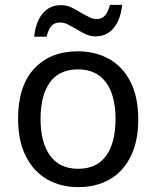

<svg xmlns="http://www.w3.org/2000/svg" viewBox="-20 -756 640 786"><path d="M54 -270Q54 -405 120.5 -475.5Q187 -546 298 -546Q370 -546 426 -515Q482 -484 514 -421.5Q546 -359 546 -267Q546 -177 514.5 -114.5Q483 -52 428 -21Q373 10 301 10Q229 10 173.5 -21.5Q118 -53 86 -116Q54 -179 54 -270ZM453 -269Q453 -365 414 -418.5Q375 -472 299 -472Q223 -472 184.5 -419Q146 -366 146 -269Q146 -173 185 -119Q224 -65 300 -65Q376 -65 414.5 -118.5Q453 -172 453 -269ZM230 -735Q250 -735 269 -727Q288 -719 313 -703Q334 -691 348 -684.5Q362 -678 375 -678Q397 -678 409.5 -692Q422 -706 430 -736H480Q474 -676 445.5 -641.5Q417 -607 371 -607Q351 -607 333 -615Q315 -623 291 -638Q266 -652 253 -658Q240 -664 226 -664Q203 -664 190.5 -650Q178 -636 171 -606H120Q126 -666 154.5 -700.5Q183 -735 230 -735Z"/></svg>

Font: Noto Sans Mono UI
Style: Regular
Weight: 400
Monospace: yes
Designer: Monotype Design team
Foundry: Monotype Imaging Inc.
Version: Version 1.000